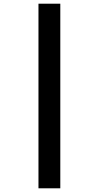

<svg xmlns="http://www.w3.org/2000/svg" viewBox="-20 -852 535 1038"><path d="M188 -832H306V166H188Z"/></svg>

Font: Noto Sans Devanagari SemiCondensed ExtraBold
Style: Regular
Weight: 800
Width: 4
Designer: Jelle Bosma - Monotype Design Team
Foundry: Monotype Imaging Inc.
Version: Version 2.004; ttfautohint (v1.8.4.7-5d5b)